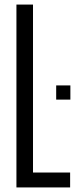

<svg xmlns="http://www.w3.org/2000/svg" viewBox="-20 -820 338 840"><path d="M51.9 0V-800H124.4V-65.2H286.8V0ZM225.8 -384.2V-446.3H287.9V-384.2Z"/></svg>

Font: Big Shoulders Thin
Style: Regular
Weight: 100
Designer: Patric King
Foundry: XO Type Co
Version: Version 2.002